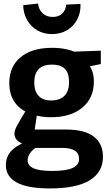

<svg xmlns="http://www.w3.org/2000/svg" viewBox="-20 -814 614 1076"><path d="M260 242Q135 242 74 209Q13 176 13 111Q13 61 47.5 27.5Q82 -6 149 -28L147 0Q109 -3 85 -20Q61 -37 61 -65Q61 -74 64 -84Q67 -94 75 -109.5Q83 -125 97 -148Q111 -171 132 -206L134 -183Q84 -206 58 -248Q32 -290 32 -348Q32 -441 95.5 -493.5Q159 -546 272 -546Q353 -546 410 -518L378 -524L545 -530V-455L466 -439L475 -454Q490 -436 498 -412Q506 -388 506 -357Q506 -264 441 -210.5Q376 -157 266 -157Q214 -157 166 -171L189 -185L173 -78L152 -88H352Q453 -88 505 -49Q557 -10 557 65Q557 151 482.5 196.5Q408 242 260 242ZM272 144Q352 144 387.5 127Q423 110 423 77Q423 45 399 30Q375 15 330 15H156L189 8Q135 42 135 85Q135 114 168 129Q201 144 272 144ZM266 -251Q315 -251 341 -277Q367 -303 367 -354Q367 -405 343 -428.5Q319 -452 271 -452Q222 -452 197 -427Q172 -402 172 -352Q172 -303 196 -277Q220 -251 266 -251ZM271 -623Q225 -623 189 -644Q153 -665 132 -701.5Q111 -738 110 -785L193 -794Q197 -760 219 -739.5Q241 -719 275 -719Q308 -719 328 -737.5Q348 -756 351 -788L431 -792Q433 -743 412.5 -704.5Q392 -666 355.5 -644.5Q319 -623 271 -623Z"/></svg>

Font: Bitter Thin
Style: Bold
Weight: 700
Version: Version 3.021